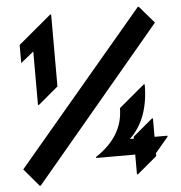

<svg xmlns="http://www.w3.org/2000/svg" viewBox="-54 -809 828 879"><g transform="rotate(-5 360.0 -369.0)"><path d="M208.5 -756.8H213.4V-426.3L122.1 -349.6H117.2V-595.2L57.6 -547.4V-630.4ZM97.7 19.5H92.8L24.4 -61.5L611.3 -756.8H616.2L683.6 -678.7ZM541 6.3V-84.5H361.8V-89.4Q489.7 -173.8 489.7 -302.2L607.4 -400.9H612.3Q612.3 -242.7 522.9 -157.7H541V-166.5L631.3 -242.2H636.2V-157.7H695.3V-152.8L637.7 -84.5H636.2V-69.3L545.9 6.3Z"/></g></svg>

Font: Gothica
Style: Bold
Weight: 700
Designer: Wojciech Kalinowski "wmk69" (wmk69@o2.pl)
Foundry: Wojciech Kalinowski "wmk69" (wmk69@o2.pl)
Version: Version 2.1.0; 2021-05-14